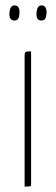

<svg xmlns="http://www.w3.org/2000/svg" viewBox="-20 -690 206 710"><path d="M71 0V-485Q71 -493 73 -496Q75 -499 80.5 -499.5Q86 -500 95 -500V-10Q95 -5 94 -3Q93 -1 88 -0.5Q83 0 71 0ZM32 -614Q22 -615 18 -622Q14 -629 15 -642Q16 -656 20.5 -663Q25 -670 34 -670Q44 -670 48.5 -662Q53 -654 52 -640Q51 -627 47 -620.5Q43 -614 32 -614ZM132 -614Q122 -615 118 -622Q114 -629 115 -642Q116 -656 120.5 -663Q125 -670 134 -670Q144 -670 148.5 -662Q153 -654 152 -640Q151 -627 147 -620.5Q143 -614 132 -614Z"/></svg>

Font: Yanone Kaffeesatz ExtraLight ExtraLight
Style: Regular
Weight: 250
Version: Version 2.003